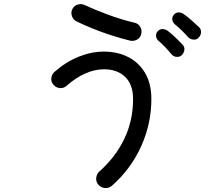

<svg xmlns="http://www.w3.org/2000/svg" viewBox="-20 -850 1040 945"><path d="M531 64Q516 77 497 75.5Q478 74 465 60Q452 46 453.5 26.5Q455 7 469 -6Q549 -77 592 -167Q635 -257 635 -362Q635 -434 596 -471.5Q557 -509 492 -509Q446 -509 399 -488Q352 -467 308 -428Q294 -415 275 -416.5Q256 -418 244 -432Q231 -446 232.5 -464.5Q234 -483 248 -496Q305 -546 367.5 -571Q430 -596 491 -596Q558 -596 610.5 -569.5Q663 -543 694 -491Q725 -439 725 -362Q725 -241 674.5 -129.5Q624 -18 531 64ZM620 -650Q575 -661 527 -676.5Q479 -692 435 -710Q391 -728 356 -745Q340 -753 334 -771Q328 -789 336 -805Q344 -822 362 -827.5Q380 -833 397 -825Q446 -802 511 -778Q576 -754 643 -738Q661 -734 670.5 -717.5Q680 -701 675 -682Q671 -664 654.5 -655Q638 -646 620 -650ZM958 -665Q948 -654 933 -655Q918 -656 907 -666Q892 -683 874.5 -700Q857 -717 840 -731Q830 -740 828 -753.5Q826 -767 836 -778Q846 -789 859.5 -789Q873 -789 885 -780Q900 -770 921.5 -751Q943 -732 959 -717Q970 -707 969.5 -691.5Q969 -676 958 -665ZM875 -579Q865 -569 849.5 -570Q834 -571 824 -583Q810 -600 793 -618Q776 -636 759 -650Q749 -659 748 -673Q747 -687 757 -697Q768 -708 781.5 -707Q795 -706 807 -697Q821 -687 842 -667Q863 -647 878 -631Q889 -620 887.5 -605Q886 -590 875 -579Z"/></svg>

Font: Zen Maru Gothic Medium
Style: Regular
Weight: 500
Designer: Yoshimichi Ohira
Foundry: Positype
Version: Version 1.001